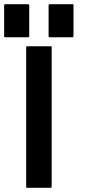

<svg xmlns="http://www.w3.org/2000/svg" viewBox="-51 -899 432 919"><path d="M196.3 -672.9Q196.3 -450.2 196.3 -4.9Q196.3 -2.9 194.3 -1Q193.4 0 191.4 0Q154.3 0 79.1 0Q77.1 0 75.2 -1Q74.2 -2.9 74.2 -4.9Q74.2 -88.9 74.2 -255.9Q74.2 -394.5 74.2 -672.9Q74.2 -674.8 75.2 -676.8Q77.1 -677.7 79.1 -677.7Q116.2 -677.7 191.4 -677.7Q193.4 -677.7 195.3 -676.8Q196.3 -675.8 196.3 -673.8Q196.3 -673.8 196.3 -672.9ZM84 -720.7Q47.9 -720.7 -25.4 -720.7Q-28.3 -720.7 -29.3 -721.7Q-31.2 -723.6 -31.2 -725.6Q-31.2 -775.4 -31.2 -874Q-31.2 -876 -29.3 -877Q-28.3 -878.9 -25.4 -878.9Q10.7 -878.9 84 -878.9Q86.9 -878.9 87.9 -877Q88.9 -876 88.9 -874Q88.9 -824.2 88.9 -725.6Q88.9 -723.6 87.9 -721.7Q86.9 -720.7 84 -720.7ZM300.8 -874Q300.8 -824.2 300.8 -725.6Q300.8 -723.6 299.8 -721.7Q298.8 -720.7 295.9 -720.7Q259.8 -720.7 186.5 -720.7Q183.6 -720.7 182.6 -721.7Q181.6 -723.6 181.6 -725.6Q181.6 -775.4 181.6 -874Q181.6 -876 182.6 -877Q183.6 -878.9 186.5 -878.9Q222.7 -878.9 295.9 -878.9Q298.8 -878.9 299.8 -877Q301.8 -876 301.8 -875Q301.8 -874 300.8 -874Z"/></svg>

Font: Typeface
Style: Regular
Weight: 400
Version: Version 1.0